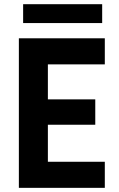

<svg xmlns="http://www.w3.org/2000/svg" viewBox="-20 -904 572 924"><path d="M70.8 -719.7H484.4V-594.2H210.4V-425.8H438.5V-303.7H210.4V-125.5H484.4V0H70.8ZM91.3 -883.8H471.7V-793H91.3Z"/></svg>

Font: Reddit Sans
Style: Bold
Weight: 700
Designer: Stephen Hutchings
Foundry: Reddit
Version: Version 1.013